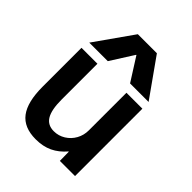

<svg xmlns="http://www.w3.org/2000/svg" viewBox="-223 -914 1048 1048"><g transform="rotate(45 301.0 -390.0)"><path d="M235 10Q144 10 101.5 -46Q59 -102 59 -220V-520H182V-243Q182 -165 204 -128Q226 -91 274 -91Q310 -91 340.5 -110Q371 -129 388.5 -160.5Q406 -192 406 -230V-520H529V0H412L411 -70H409Q375 -30 333 -10Q291 10 235 10ZM69 -570 224 -790H371L527 -570H384L299 -704H297L212 -570Z"/></g></svg>

Font: M PLUS 2 Thin SemiBold
Style: Regular
Weight: 600
Version: Version 1.001